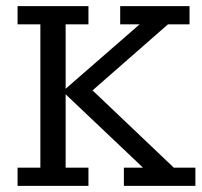

<svg xmlns="http://www.w3.org/2000/svg" viewBox="-20 -603 654 623"><path d="M37 0V-59H111V-524H37V-583H267V-524H193V-315L433 -524H370V-583H595V-524H525L260 -292V-329L544 -59H614V0H382V-59H444L193 -297V-59H267V0Z"/></svg>

Font: Rokkitt SemiBold
Style: Regular
Weight: 400
Version: Version 3.103